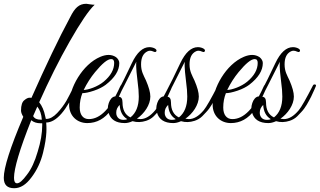

<svg xmlns="http://www.w3.org/2000/svg" viewBox="-136 -646 1689 1014"><path d="M-61 348C-28 348 2 329 30 291C59 253 79 210 91 162C115 66 109 22 108 1C161 1 216 -62 271 -188C277 -199 268 -206 261 -201C257 -198 240 -159 215 -114C202 -92 186 -70 166 -49C146 -28 127 -18 109 -18H106L103 -31C97 -62 86 -87 71 -106C122 -220 175 -327 232 -427C289 -527 333 -592 364 -621C353 -620 325 -626 320 -626C281 -626 259 -604 235 -556C174 -443 106 -300 30 -129C26 -130 13 -134 -6 -118C-19 -109 -25 -90 -25 -62C-25 -53 -21 -42 -13 -29C-82 133 -116 240 -116 293C-116 330 -98 348 -61 348ZM-62 293C-62 244 -32 142 29 -11C42 0 59 5 78 5H87V15C87 57 79 104 63 155C48 207 29 248 6 277C-16 307 -33 322 -46 322C-57 322 -62 312 -62 293ZM79 -14C59 -14 46 -20 39 -33L61 -83C75 -66 83 -43 85 -14Z M299 -154C313 -154 333 -158 360 -167C387 -176 407 -187 422 -198C470 -235 494 -273 494 -313C494 -324 488 -335 477 -344C453 -360 425 -359 394 -346C299 -306 229 -180 229 -93C229 -33 272 4 325 4C375 4 417 -19 451 -66C466 -86 481 -112 496 -144C511 -177 519 -194 519 -197C519 -200 518 -201 515 -202C508 -203 503 -199 498 -188C449 -74 394 -17 333 -17C302 -17 285 -41 285 -78C285 -106 290 -131 299 -154ZM467 -314C467 -279 449 -246 412 -215C380 -188 329 -171 306 -171C323 -206 343 -237 366 -265C404 -311 432 -334 451 -334C462 -334 467 -327 467 -314Z M587 -19C626 -46 658 -92 658 -136C658 -158 650 -186 635 -221C622 -249 609 -269 609 -306C609 -341 620 -364 643 -375C651 -379 661 -380 676 -373C683 -370 688 -371 690 -376C695 -387 672 -397 653 -397C618 -397 587 -369 560 -312C536 -260 507 -202 473 -137C440 -135 426 -74 437 -52C447 -15 476 4 523 4C535 4 549 1 564 -6C587 1 611 0 636 -8C651 -13 665 -21 676 -32L697 -54C720 -78 733 -105 749 -135C764 -167 772 -185 775 -193C775 -198 772 -201 766 -200C763 -200 760 -198 759 -195C723 -125 698 -81 684 -64C658 -33 632 -17 605 -17C602 -17 596 -18 587 -19ZM553 -26C525 -39 511 -66 511 -105C511 -125 504 -135 490 -135C502 -157 533 -219 584 -320C583 -311 581 -293 590 -221C595 -185 597 -157 597 -136C597 -85 582 -49 553 -26ZM478 -53C478 -67 484 -80 496 -92C498 -57 511 -32 536 -17C531 -14 524 -13 516 -13C497 -13 484 -22 479 -40C478 -45 478 -49 478 -53Z M843 -19C882 -46 914 -92 914 -136C914 -158 906 -186 891 -221C878 -249 865 -269 865 -306C865 -341 876 -364 899 -375C907 -379 917 -380 932 -373C939 -370 944 -371 946 -376C951 -387 928 -397 909 -397C874 -397 843 -369 816 -312C792 -260 763 -202 729 -137C696 -135 682 -74 693 -52C703 -15 732 4 779 4C791 4 805 1 820 -6C843 1 867 0 892 -8C907 -13 921 -21 932 -32L953 -54C976 -78 989 -105 1005 -135C1020 -167 1028 -185 1031 -193C1031 -198 1028 -201 1022 -200C1019 -200 1016 -198 1015 -195C979 -125 954 -81 940 -64C914 -33 888 -17 861 -17C858 -17 852 -18 843 -19ZM809 -26C781 -39 767 -66 767 -105C767 -125 760 -135 746 -135C758 -157 789 -219 840 -320C839 -311 837 -293 846 -221C851 -185 853 -157 853 -136C853 -85 838 -49 809 -26ZM734 -53C734 -67 740 -80 752 -92C754 -57 767 -32 792 -17C787 -14 780 -13 772 -13C753 -13 740 -22 735 -40C734 -45 734 -49 734 -53Z M1057 -154C1071 -154 1091 -158 1118 -167C1145 -176 1165 -187 1180 -198C1228 -235 1252 -273 1252 -313C1252 -324 1246 -335 1235 -344C1211 -360 1183 -359 1152 -346C1057 -306 987 -180 987 -93C987 -33 1030 4 1083 4C1133 4 1175 -19 1209 -66C1224 -86 1239 -112 1254 -144C1269 -177 1277 -194 1277 -197C1277 -200 1276 -201 1273 -202C1266 -203 1261 -199 1256 -188C1207 -74 1152 -17 1091 -17C1060 -17 1043 -41 1043 -78C1043 -106 1048 -131 1057 -154ZM1225 -314C1225 -279 1207 -246 1170 -215C1138 -188 1087 -171 1064 -171C1081 -206 1101 -237 1124 -265C1162 -311 1190 -334 1209 -334C1220 -334 1225 -327 1225 -314Z M1345 -19C1384 -46 1416 -92 1416 -136C1416 -158 1408 -186 1393 -221C1380 -249 1367 -269 1367 -306C1367 -341 1378 -364 1401 -375C1409 -379 1419 -380 1434 -373C1441 -370 1446 -371 1448 -376C1453 -387 1430 -397 1411 -397C1376 -397 1345 -369 1318 -312C1294 -260 1265 -202 1231 -137C1198 -135 1184 -74 1195 -52C1205 -15 1234 4 1281 4C1293 4 1307 1 1322 -6C1345 1 1369 0 1394 -8C1409 -13 1423 -21 1434 -32L1455 -54C1478 -78 1491 -105 1507 -135C1522 -167 1530 -185 1533 -193C1533 -198 1530 -201 1524 -200C1521 -200 1518 -198 1517 -195C1481 -125 1456 -81 1442 -64C1416 -33 1390 -17 1363 -17C1360 -17 1354 -18 1345 -19ZM1311 -26C1283 -39 1269 -66 1269 -105C1269 -125 1262 -135 1248 -135C1260 -157 1291 -219 1342 -320C1341 -311 1339 -293 1348 -221C1353 -185 1355 -157 1355 -136C1355 -85 1340 -49 1311 -26ZM1236 -53C1236 -67 1242 -80 1254 -92C1256 -57 1269 -32 1294 -17C1289 -14 1282 -13 1274 -13C1255 -13 1242 -22 1237 -40C1236 -45 1236 -49 1236 -53Z"/></svg>

Font: VL Great Vibes
Style: Regular
Weight: 400
Designer: Robert E. Leuschke
Foundry: Robert E. Leuschke
Version: Version 1.001